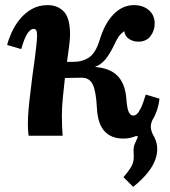

<svg xmlns="http://www.w3.org/2000/svg" viewBox="-20 -531 666 751"><path d="M501 200 463 162Q482 140 491 125Q500 110 502 97.5Q504 85 503 73Q501 47 506 34.5Q511 22 520 3L512 1Q489 11 463 11Q414 11 388 -18.5Q362 -48 359 -109Q356 -171 343.5 -199Q331 -227 300 -227L234 -226Q230 -189 226 -151Q222 -113 222 -77Q222 -55 223 -34Q224 -13 225 0H92Q90 -15 89.5 -26.5Q89 -38 89 -48Q89 -70 91.5 -100.5Q94 -131 98.5 -166Q103 -201 107 -236Q112 -270 116 -301Q120 -332 122.5 -356Q125 -380 125 -392Q125 -406 122 -412Q119 -418 111 -418Q100 -418 88 -401Q76 -384 63 -339L8 -355Q13 -376 25 -403Q37 -430 56.5 -454.5Q76 -479 103.5 -495Q131 -511 167 -511Q205 -511 229.5 -486Q254 -461 254 -395Q254 -379 250.5 -351.5Q247 -324 242 -289H266Q302 -289 328 -306Q354 -323 370 -375Q390 -441 425 -476Q460 -511 504 -511Q539 -511 562 -491.5Q585 -472 585 -439Q585 -411 568.5 -389.5Q552 -368 521 -368Q501 -368 485 -378.5Q469 -389 466 -409Q452 -399 444 -387.5Q436 -376 425 -352Q409 -319 392 -298.5Q375 -278 351 -269Q409 -265 439 -235Q469 -205 474 -147Q477 -104 484.5 -91Q492 -78 502 -79Q509 -79 516 -85.5Q523 -92 531.5 -109.5Q540 -127 550 -161L604 -145Q602 -125 595 -103Q588 -81 576 -61Q569 -46 570 -32.5Q571 -19 578 -5Q606 40 588 92Q570 144 501 200Z"/></svg>

Font: Lora
Style: Italic
Weight: 400
Italic angle: -3°
Designer: Olga Karpushina, Alexei Vanyashin (Cyrillic)
Foundry: Cyreal
Version: Version 3.008